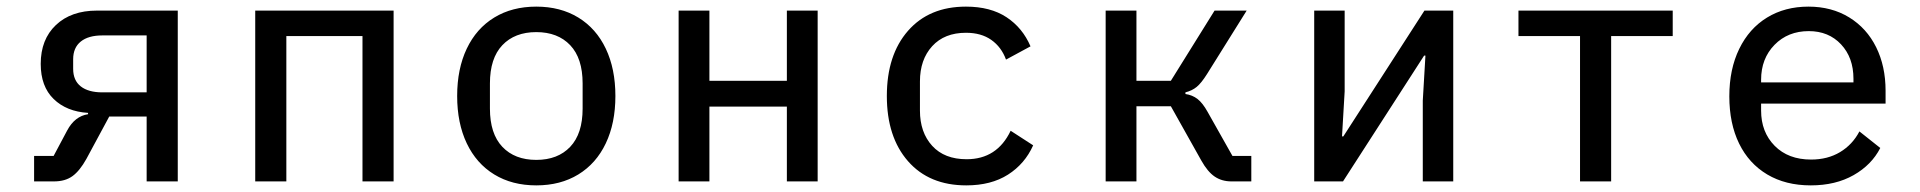

<svg xmlns="http://www.w3.org/2000/svg" viewBox="-20 -548 5800 580"><path d="M83 -77H142L183 -154Q206 -197 246 -203V-207Q181 -211 142 -249Q103 -287 103 -355Q103 -429 149 -472.5Q195 -516 273 -516H517V0H423V-196H310L241 -68Q221 -32 199 -16Q177 0 143 0H83ZM289 -269H423V-441H289Q247 -441 224 -422.5Q201 -404 201 -369V-340Q201 -305 224 -287Q247 -269 289 -269Z M751 -516H1169V0H1075V-439H845V0H751Z M1361 -258Q1361 -340 1390 -401Q1419 -462 1473 -495Q1527 -528 1600 -528Q1673 -528 1727 -495Q1781 -462 1810 -401Q1839 -340 1839 -258Q1839 -176 1810 -115Q1781 -54 1727 -21Q1673 12 1600 12Q1527 12 1473 -21Q1419 -54 1390 -115Q1361 -176 1361 -258ZM1600 -65Q1665 -65 1702.5 -104.5Q1740 -144 1740 -220V-296Q1740 -372 1702.5 -411.5Q1665 -451 1600 -451Q1535 -451 1497.5 -411.5Q1460 -372 1460 -296V-220Q1460 -144 1497.5 -104.5Q1535 -65 1600 -65Z M2030 -516H2123V-304H2357V-516H2450V0H2357V-226H2123V0H2030Z M2659 -258Q2659 -382 2723 -455Q2787 -528 2898 -528Q2972 -528 3020.5 -496Q3069 -464 3093 -408L3019 -368Q3005 -406 2974.5 -427.5Q2944 -449 2898 -449Q2833 -449 2796 -408.5Q2759 -368 2759 -302V-214Q2759 -148 2796 -107.5Q2833 -67 2900 -67Q2992 -67 3033 -153L3101 -109Q3076 -53 3025 -20.5Q2974 12 2899 12Q2787 12 2723 -61Q2659 -134 2659 -258Z M3320 -516H3413V-304H3517L3649 -516H3746L3626 -324Q3609 -297 3595 -285.5Q3581 -274 3561 -269V-264Q3582 -261 3597.5 -249Q3613 -237 3628 -210L3703 -77H3760V0H3700Q3671 0 3649.5 -14.5Q3628 -29 3609 -63L3517 -227H3413V0H3320Z M3950 -516H4042V-272L4034 -136H4038L4283 -516H4370V0H4278V-244L4286 -380H4282L4037 0H3950Z M4753 -439H4567V-516H5033V-439H4847V0H4753Z M5204 -257Q5204 -339 5234 -400.5Q5264 -462 5318 -495Q5372 -528 5443 -528Q5513 -528 5566 -495.5Q5619 -463 5647.5 -405.5Q5676 -348 5676 -274V-235H5300V-214Q5300 -149 5341 -107.5Q5382 -66 5451 -66Q5501 -66 5538.5 -88.5Q5576 -111 5597 -151L5660 -101Q5634 -50 5579.5 -19Q5525 12 5450 12Q5374 12 5318.5 -21Q5263 -54 5233.5 -114.5Q5204 -175 5204 -257ZM5579 -299V-310Q5579 -374 5541.5 -414Q5504 -454 5444 -454Q5381 -454 5340.5 -412.5Q5300 -371 5300 -307V-299Z"/></svg>

Font: Writer
Style: Regular
Weight: 400
Monospace: yes
Designer: Mike Abbink, Paul van der Laan, Pieter van Rosmalen
Foundry: Bold Monday
Version: Version 2.001 2020